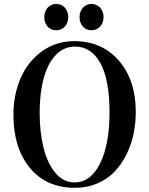

<svg xmlns="http://www.w3.org/2000/svg" viewBox="-20 -919 744 957"><path d="M46.9 -346.2Q46.9 -446.8 83 -529.8Q119.1 -612.8 189.2 -663.3Q259.3 -713.9 350.6 -713.9Q488.3 -713.9 572.5 -616.7Q656.7 -519.5 656.7 -361.8Q656.7 -304.2 645.3 -250Q633.8 -195.8 609.4 -147.2Q585 -98.6 550 -62.3Q515.1 -25.9 464.4 -4.4Q413.6 17.1 353.5 17.1Q210.4 17.1 128.7 -82.5Q46.9 -182.1 46.9 -346.2ZM177.7 -356.9Q177.7 -260.7 196.8 -183.3Q215.8 -106 255.6 -57.9Q295.4 -9.8 350.6 -9.8Q432.6 -9.8 479.2 -105Q525.9 -200.2 525.9 -357.9Q525.9 -522 480.2 -604.5Q434.6 -687 353.5 -687Q325.2 -687 299.6 -675.3Q273.9 -663.6 251.5 -637.7Q229 -611.8 212.9 -574Q196.8 -536.1 187.3 -480.5Q177.7 -424.8 177.7 -356.9ZM200.7 -834Q200.7 -847.7 205.1 -859.6Q209.5 -871.6 217.3 -880.4Q225.1 -889.2 236.1 -894.3Q247.1 -899.4 260.3 -899.4Q273.4 -899.4 284.7 -894.3Q295.9 -889.2 303.7 -880.4Q311.5 -871.6 315.9 -859.6Q320.3 -847.7 320.3 -834Q320.3 -819.8 315.9 -807.9Q311.5 -795.9 303.7 -787.1Q295.9 -778.3 284.7 -773.2Q273.4 -768.1 260.3 -768.1Q233.4 -768.1 217 -786.9Q200.7 -805.7 200.7 -834ZM376.5 -834Q376.5 -847.7 380.9 -859.6Q385.3 -871.6 393.1 -880.4Q400.9 -889.2 411.9 -894.3Q422.9 -899.4 436 -899.4Q449.2 -899.4 460.4 -894.3Q471.7 -889.2 479.5 -880.4Q487.3 -871.6 491.7 -859.6Q496.1 -847.7 496.1 -834Q496.1 -819.8 491.7 -807.9Q487.3 -795.9 479.5 -787.1Q471.7 -778.3 460.4 -773.2Q449.2 -768.1 436 -768.1Q409.2 -768.1 392.8 -786.9Q376.5 -805.7 376.5 -834Z"/></svg>

Font: Vidaloka
Style: Regular
Weight: 400
Designer: Cyreal (www.cyreal.org)
Foundry: Cyreal (www.cyreal.org)
Version: Version 1.011